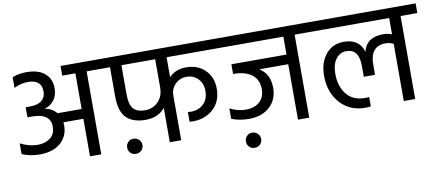

<svg xmlns="http://www.w3.org/2000/svg" viewBox="-69 -907 2994 1310"><g transform="rotate(-10 1428.0 -252.0)"><path d="M681 -642V-575H565V0H487V-260H349Q350 -253 350 -238Q350 -164 297.5 -118Q245 -72 152 -72Q87 -72 30 -96V-170Q92 -139 151 -139Q199 -139 235.5 -164.5Q272 -190 272 -245Q272 -288 241 -312Q210 -336 147 -336H113V-406H145Q198 -406 225 -429Q252 -452 252 -491Q252 -573 158 -573Q105 -573 61 -549V-623Q104 -641 159 -641Q241 -641 285.5 -603Q330 -565 330 -500Q330 -450 304.5 -417Q279 -384 238 -373Q289 -366 320 -328H487V-575H396V-642Z M799 38Q777 38 762 23Q747 8 747 -14Q747 -36 762 -51.5Q777 -67 799 -67Q821 -67 837 -51.5Q853 -36 853 -14Q853 8 837.5 23Q822 38 799 38ZM1040 -382V-575H806V-374Q806 -303 831.5 -273.5Q857 -244 912 -244Q965 -244 1002.5 -280.5Q1040 -317 1040 -382ZM1472 -575H1119V-437Q1164 -484 1237 -484Q1318 -484 1368.5 -434Q1419 -384 1419 -304Q1419 -216 1362 -164.5Q1305 -113 1221 -113Q1203 -113 1197 -115V-182Q1209 -180 1217 -180Q1271 -180 1305.5 -212.5Q1340 -245 1340 -304Q1340 -355 1308.5 -387.5Q1277 -420 1228 -420Q1183 -420 1151 -388.5Q1119 -357 1119 -310V0H1040V-238Q994 -180 907 -179Q817 -179 772 -224Q727 -269 727 -371V-575H637V-642H1472Z M1604 138Q1582 138 1567 123Q1552 108 1552 86Q1552 64 1567 48.5Q1582 33 1604 33Q1626 33 1642 48.5Q1658 64 1658 86Q1658 108 1642.5 123Q1627 138 1604 138ZM1428 -642H2122V-575H2006V0H1928V-384H1727Q1799 -341 1799 -243Q1799 -162 1744.5 -112.5Q1690 -63 1600 -63Q1534 -63 1480 -85V-157Q1534 -129 1592 -129Q1650 -129 1685.5 -160.5Q1721 -192 1721 -248Q1721 -315 1674.5 -349.5Q1628 -384 1546 -384V-451H1928V-575H1428Z M2856 -642V-575H2740V0H2661V-396Q2635 -409 2607 -409Q2499 -409 2499 -282V-210H2421V-284Q2421 -403 2334 -403Q2290 -403 2261.5 -366.5Q2233 -330 2233 -262Q2233 -177 2277 -121.5Q2321 -66 2406 -66Q2423 -66 2433 -68V-3Q2415 0 2395 0Q2287 0 2221 -74.5Q2155 -149 2155 -263Q2155 -354 2202 -411.5Q2249 -469 2327 -469Q2381 -469 2416 -444.5Q2451 -420 2461 -375Q2484 -473 2601 -473Q2634 -473 2661 -462V-575H2078V-642Z"/></g></svg>

Font: Hind
Style: Regular
Weight: 400
Designer: Manushi Parikh, Satya Rajpurohit
Foundry: Indian Type Foundry
Version: Version 2.000;PS 1.0;hotconv 1.0.79;makeotf.lib2.5.61930